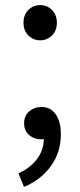

<svg xmlns="http://www.w3.org/2000/svg" viewBox="-20 -550 318 760"><path d="M138.8 -390.4Q111.7 -390.4 92.4 -409.6Q73 -428.8 73 -459.6Q73 -491.3 92.4 -510.6Q111.7 -529.9 138.8 -529.9Q166.5 -529.9 185.8 -510.6Q205.1 -491.3 205.1 -459.6Q205.1 -428.8 185.8 -409.6Q166.5 -390.4 138.8 -390.4ZM75 189.8 53 136.3Q99.7 115.1 126.7 79.2Q153.7 43.4 153.3 -2.7L143.4 -84.9L187.8 -18Q178.4 -7 166.7 -2.7Q155 1.5 141.8 1.5Q115.5 1.5 95.5 -15.3Q75.5 -32.2 75.5 -62.5Q75.5 -92.2 95.8 -109.4Q116.1 -126.5 143.8 -126.5Q180.2 -126.5 200.5 -97.7Q220.9 -69 220.9 -19Q220.9 53 181.6 107.2Q142.4 161.5 75 189.8Z"/></svg>

Font: Noto Sans KR Thin
Style: Regular
Weight: 100
Designer: Ryoko NISHIZUKA 西塚涼子 (kana, bopomofo & ideographs); Paul D. Hunt (Latin, Greek & Cyrillic); Sandoll Communications 산돌커뮤니
Foundry: Adobe
Version: Version 2.004-H2;hotconv 1.0.118;makeotfexe 2.5.65603